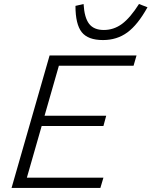

<svg xmlns="http://www.w3.org/2000/svg" viewBox="-20 -929 749 949"><path d="M667 -909.2 709 -893.1Q661.1 -806.6 609.6 -768.8Q558.1 -731 488.8 -731Q415 -731 384 -770Q353 -809.1 353 -899.9L393.1 -909.2Q397 -841.8 420.4 -811.3Q443.8 -780.8 493.2 -780.8Q542.5 -780.8 583.3 -811Q624 -841.3 667 -909.2ZM225.1 -654.8H654.8L640.1 -604H271L200.2 -356.9H504.9L491.2 -306.2H186L112.8 -50.8H491.2L476.1 0H37.1Z"/></svg>

Font: IntelOne Mono Light
Style: Italic
Weight: 300
Italic angle: -16°
Designer: Fred Shallcrass
Foundry: Frere-Jones Type LLC
Version: Version 1.200;hotconv 1.1.0;makeotfexe 2.6.0;FJTRelease1.2